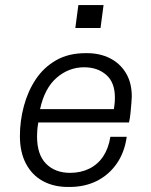

<svg xmlns="http://www.w3.org/2000/svg" viewBox="-20 -732 599 762"><path d="M250 10Q193 10 150 -13.5Q107 -37 83 -82.5Q59 -128 59 -192Q59 -253 75 -312Q91 -371 122.5 -418Q154 -465 203 -493Q252 -521 319 -521H326Q376 -521 416 -501Q456 -481 479.5 -442.5Q503 -404 503 -349Q503 -341 501.5 -323Q500 -305 498 -284Q496 -263 492 -246H132Q129 -229 128 -215.5Q127 -202 127 -191Q127 -118 163 -82Q199 -46 258 -46Q301 -46 335 -63Q369 -80 390 -112Q411 -144 418 -189H483Q474 -126 442.5 -81.5Q411 -37 363.5 -13.5Q316 10 256 10ZM139 -299H432Q435 -319 435.5 -328.5Q436 -338 436 -345Q436 -405 401.5 -435Q367 -465 314 -465Q253 -465 205 -423.5Q157 -382 139 -299ZM279 -621 291 -712H391L379 -621Z"/></svg>

Font: Chivo ExtraLight
Style: Italic
Weight: 250
Italic angle: -8.05°
Designer: Hector Gatti
Foundry: Omnibus-Type
Version: Version 2.002